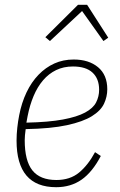

<svg xmlns="http://www.w3.org/2000/svg" viewBox="-20 -768 498 800"><path d="M214 12Q49 12 49 -182Q49 -208 52 -235.5Q55 -263 60 -288Q70 -340 90.5 -383Q111 -426 140.5 -456.5Q170 -487 206.5 -503.5Q243 -520 287 -520Q350 -520 388.5 -488Q427 -456 427 -396Q427 -365 413.5 -336Q400 -307 363 -284Q326 -261 259.5 -246.5Q193 -232 87 -230Q85 -217 84 -204.5Q83 -192 83 -184Q83 -98 115 -58Q147 -18 215 -18Q272 -18 309.5 -49Q347 -80 376 -134L400 -118Q365 -51 320 -19.5Q275 12 214 12ZM284 -491Q245 -491 214 -476Q183 -461 159.5 -433.5Q136 -406 120 -368Q104 -330 95 -284L90 -257Q183 -259 242 -270Q301 -281 334.5 -299Q368 -317 380.5 -341.5Q393 -366 393 -394Q393 -440 365.5 -465.5Q338 -491 284 -491ZM343 -748 431 -611 411 -597 322 -722 188 -597 169 -613 305 -748Z"/></svg>

Font: IBM Plex Sans Condensed ExtraLight
Style: Italic
Weight: 200
Width: 3
Italic angle: -11°
Designer: Mike Abbink, Paul van der Laan, Pieter van Rosmalen
Foundry: Bold Monday
Version: Version 1.3